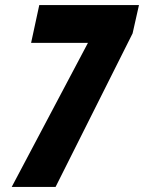

<svg xmlns="http://www.w3.org/2000/svg" viewBox="-20 -733 565 753"><path d="M26 0 325 -565H102L134 -713H525L500 -602L198 0Z"/></svg>

Font: Noto Sans Display Condensed Black
Style: Italic
Weight: 900
Width: 3
Italic angle: -192°
Designer: Monotype Design Team
Foundry: Monotype Imaging Inc.
Version: Version 1.900